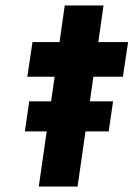

<svg xmlns="http://www.w3.org/2000/svg" viewBox="-20 -683 489 703"><path d="M80 -402 99 -529H198L217 -663H359L340 -529H449L430 -402H322L309 -312H394L378 -202H293L264 0H122L151 -202H71L87 -312H167L180 -402Z"/></svg>

Font: Lexend SemBd
Style: Italic
Weight: 600
Italic angle: -8.13011°
Designer: Bonnie Shaver-Troup, Thomas Jockin
Foundry: Lexend
Version: Version 1.007